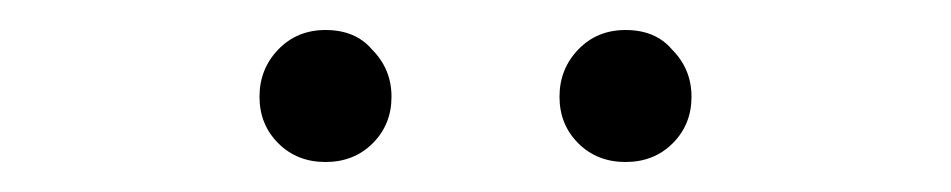

<svg xmlns="http://www.w3.org/2000/svg" viewBox="-20 -768 634 128"><path d="M197 -660Q178 -660 165.5 -672.5Q153 -685 153 -703.5Q153 -722 165.5 -735Q178 -748 197 -748Q217 -748 228 -735Q241 -722 241 -703.5Q241 -685 228.5 -672.5Q216 -660 197 -660ZM397 -660Q378 -660 365.5 -672.5Q353 -685 353 -703.5Q353 -722 365.5 -735Q378 -748 397 -748Q417 -748 428 -735Q441 -722 441 -703.5Q441 -685 428.5 -672.5Q416 -660 397 -660Z"/></svg>

Font: GenSenRounded TW L
Style: Regular
Weight: 300
Version: Version 1.501;PS 1;hotconv 16.6.51;makeotf.lib2.5.65220